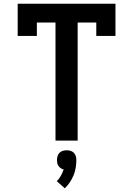

<svg xmlns="http://www.w3.org/2000/svg" viewBox="-20 -755 715 1031"><path d="M278 0V-634H178V-562H75V-735H600V-562H497V-634H397V0ZM328 256 285 218Q298 205 307 188.5Q316 172 322 155Q313 153 306 148Q299 143 294 136Q289 129 287.5 121Q286 113 286 104Q286 94 289 83.5Q292 73 299.5 65.5Q307 58 317 55Q327 52 338 52Q349 52 359 55Q369 58 376.5 65.5Q384 73 387 83.5Q390 94 390 104Q390 125 386.5 146Q383 167 375 186.5Q367 206 355 224Q343 242 328 256Z"/></svg>

Font: Iosevka Book
Style: Bold
Weight: 700
Designer: Belleve Invis
Foundry: Belleve Invis
Version: Version 28.0.7; ttfautohint (v1.8.3)